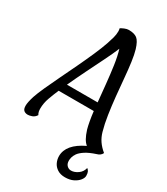

<svg xmlns="http://www.w3.org/2000/svg" viewBox="-271 -1006 1209 1387"><g transform="rotate(30 333.5 -312.5)"><path d="M51 7Q30 7 17.5 -4Q5 -15 5 -43Q5 -71 22 -125Q34 -161 59.5 -217.5Q85 -274 118 -342Q151 -410 184.5 -480.5Q218 -551 246.5 -616Q275 -681 292 -731Q302 -760 309.5 -788Q317 -816 317 -841Q317 -854 314 -866Q324 -873 343 -881Q362 -889 378 -889Q424 -889 448 -870.5Q472 -852 490 -793Q501 -756 509 -698.5Q517 -641 523 -570.5Q529 -500 536.5 -426Q544 -352 554.5 -282Q565 -212 581 -156Q592 -117 613 -86.5Q634 -56 667 -29Q661 -15 649 -7Q637 1 625 4Q570 22 539 42.5Q508 63 494.5 82.5Q481 102 477.5 118.5Q474 135 474 145Q474 171 488.5 185.5Q503 200 523 200Q551 200 579.5 180Q608 160 616 125Q627 133 632.5 145Q638 157 638 178Q638 196 622 216Q606 236 577.5 250Q549 264 509 264Q471 264 445.5 247.5Q420 231 408 205.5Q396 180 396 152Q396 54 534 -12Q517 -25 503 -49.5Q489 -74 476 -115Q469 -140 462.5 -176Q456 -212 451 -255H158Q141 -216 124 -169.5Q107 -123 107 -77Q107 -64 109.5 -52Q112 -40 119 -29Q105 -7 84.5 0Q64 7 51 7ZM188 -323H444Q437 -394 429.5 -469.5Q422 -545 412 -615Q402 -685 386 -737Q365 -686 331 -617.5Q297 -549 259.5 -473Q222 -397 188 -323Z"/></g></svg>

Font: Paprika
Style: Regular
Weight: 400
Designer: Eduardo Rodriguez Tunni
Foundry: Eduardo Rodriguez Tunni
Version: Version 1.010; ttfautohint (v1.8.3)